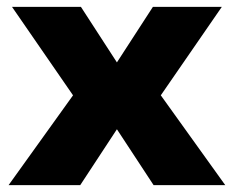

<svg xmlns="http://www.w3.org/2000/svg" viewBox="-20 -490 682 560"><path d="M5 50 193 -212 15 -470H216L321 -308L426 -470H627L449 -212L637 50H428L321 -113L214 50Z"/></svg>

Font: OA Gothic ExtraBold
Style: Regular
Weight: 800
Designer: Choi Chi-young, Lee Jaesang, Lee Juhyun, Han Dohee
Foundry: DDUNGSANG CORP.
Version: Version 1.000;Build 20210203